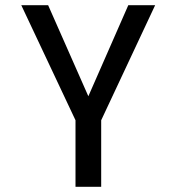

<svg xmlns="http://www.w3.org/2000/svg" viewBox="-20 -720 690 740"><path d="M271 0V-256.5L62 -700H165.5L320.5 -349L474.5 -700H578L370 -256.5V0Z"/></svg>

Font: Trispace Thin
Style: Regular
Weight: 400
Version: Version 1.210